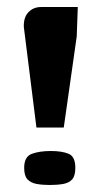

<svg xmlns="http://www.w3.org/2000/svg" viewBox="-20 -525 282 548"><path d="M84 -161 48 -448Q47 -475 61 -490Q75 -505 98 -505H202L199 -421L162 -161ZM49 -46Q49 -78 71 -86Q93 -94 125 -94Q157 -94 176 -86Q195 -78 195 -46Q195 -23 186 -13Q177 -3 160.5 0Q144 3 122 3Q101 3 84.5 0Q68 -3 58.5 -13Q49 -23 49 -46Z"/></svg>

Font: r_Genos
Style: Bold
Weight: 700
Designer: Robert E. Leuschke
Foundry: Robert E. Leuschke
Version: Version 2.000;June 29, 2024;FontCreator 14.0.0.2814 32-bit